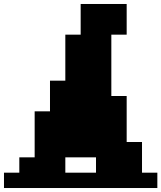

<svg xmlns="http://www.w3.org/2000/svg" viewBox="-97 -944 810 964"><path d="M0 -77V-154H77V-385H154V-539H231V-770H308V-924H539V-770H462V-462H539V-231H616V-77H693V0H-77V-77ZM231 -154V-77H385V-154Z"/></svg>

Font: Coral Pixels
Style: Regular
Weight: 400
Designer: Tanukizamurai
Foundry: TanukiFont
Version: Version 1.000; ttfautohint (v1.8.4.7-5d5b)